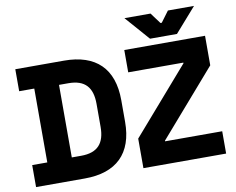

<svg xmlns="http://www.w3.org/2000/svg" viewBox="-92 -1020 1415 1152"><g transform="rotate(-10 615.0 -444.0)"><path d="M735 -897 865 -749H1029L1159 -897H1000L951 -831H943L894 -897ZM37 -125V9H334C527 9 631 -91 631 -284V-416C631 -609 527 -709 334 -709H37V-575H129V-125ZM691 -171V9H1195V-127H847V-131L1193 -529V-709H701V-573H1037V-569ZM336 -129H279V-571H336C438 -571 481 -519 481 -420V-280C481 -181 438 -129 336 -129Z"/></g></svg>

Font: Kalas SG
Style: Bold
Weight: 700
Designer: Kalas
Foundry: Kalas
Version: Version 2.000;FEAKit 1.0